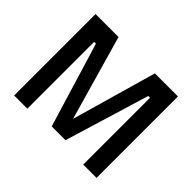

<svg xmlns="http://www.w3.org/2000/svg" viewBox="-146 -913 1142 1142"><g transform="rotate(45 425.0 -342.5)"><path d="M79 0V-685H272L425 -150L578 -685H772V0H660V-562H645L483 -28H367L205 -562H190V0Z"/></g></svg>

Font: Titillium Web[RUS by Daymarius]
Style: Regular
Weight: 600
Designer: Cyrillization by Daymarius
Foundry: Cyrillization by Daymarius
Version: Version 1.002 September 11, 2018